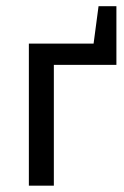

<svg xmlns="http://www.w3.org/2000/svg" viewBox="-20 -584 391 604"><path d="M274.4 -446.8 290 -564.5H346.2V-379.9H149.4V0H70.8V-446.8Z"/></svg>

Font: PT Astra Sans
Style: Regular
Weight: 400
Designer: A.Korolkova, I. Chaeva
Foundry: ParaType Ltd
Version: Version 1.001; ttfautohint (v1.6)